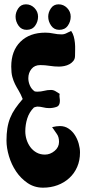

<svg xmlns="http://www.w3.org/2000/svg" viewBox="-20 -871 400 888"><path d="M265 -712Q277 -712 287.5 -717.5Q298 -723 309 -728Q317 -717 321 -702.5Q325 -688 326.5 -672.5Q328 -657 327.5 -641.5Q327 -626 327 -613Q327 -599 319.5 -589.5Q312 -580 301 -574Q290 -568 277 -565.5Q264 -563 253 -563Q231 -563 209.5 -566.5Q188 -570 166 -570Q140 -570 125.5 -552Q111 -534 111 -509Q111 -492 118.5 -475Q126 -458 141 -448L152 -447Q169 -447 184 -451Q199 -455 216 -455Q227 -455 237 -449Q247 -443 256 -437Q254 -429 255.5 -420.5Q257 -412 257 -404Q257 -382 241 -376.5Q225 -371 207 -371Q193 -371 179.5 -374.5Q166 -378 152 -378Q150 -378 145 -376.5Q140 -375 137 -374Q115 -352 106 -323Q97 -294 97 -264Q97 -244 103 -225Q109 -206 120.5 -190.5Q132 -175 149 -165.5Q166 -156 188 -156Q212 -156 232.5 -173Q253 -190 253 -215Q253 -238 242.5 -252Q232 -266 221 -283Q241 -288 257 -288Q280 -288 297.5 -276Q315 -264 326.5 -246Q338 -228 344 -206.5Q350 -185 350 -166Q350 -129 337 -99Q324 -69 300.5 -47.5Q277 -26 246 -14.5Q215 -3 179 -3Q139 -3 107.5 -24.5Q76 -46 54.5 -78Q33 -110 21.5 -148.5Q10 -187 10 -221Q10 -252 14 -277.5Q18 -303 27 -325.5Q36 -348 50.5 -369Q65 -390 85 -413Q76 -436 66.5 -451.5Q57 -467 49.5 -482Q42 -497 37 -515.5Q32 -534 32 -563Q32 -636 74.5 -678Q117 -720 190 -720Q209 -720 227.5 -716Q246 -712 265 -712ZM251 -851Q274 -851 290.5 -834Q307 -817 307 -794Q307 -771 293.5 -752Q280 -733 254 -733Q230 -733 216.5 -752.5Q203 -772 203 -794Q203 -814 215.5 -832.5Q228 -851 251 -851ZM100 -851Q123 -851 139.5 -834Q156 -817 156 -794Q156 -771 142.5 -752Q129 -733 103 -733Q79 -733 65.5 -752.5Q52 -772 52 -794Q52 -814 64.5 -832.5Q77 -851 100 -851Z"/></svg>

Font: Reclame
Style: Regular
Weight: 400
Designer: Peter Wiegel
Foundry: Peter Wiegel
Version: Version 1.000